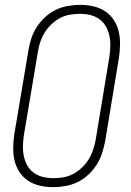

<svg xmlns="http://www.w3.org/2000/svg" viewBox="-20 -763 540 791"><path d="M199 8Q171 8 144.5 2Q118 -4 96.5 -18Q75 -32 60.5 -54Q46 -76 40 -101.5Q34 -127 34.5 -155Q35 -183 39 -210L97 -555Q101 -580 109 -604.5Q117 -629 131.5 -651.5Q146 -674 166 -692.5Q186 -711 210 -722.5Q234 -734 260 -738.5Q286 -743 310 -743Q338 -743 364.5 -737Q391 -731 412.5 -717Q434 -703 448.5 -681Q463 -659 469 -633.5Q475 -608 474.5 -580Q474 -552 470 -525L413 -180Q408 -155 400 -130.5Q392 -106 377.5 -83.5Q363 -61 343 -42.5Q323 -24 299 -12.5Q275 -1 249 3.5Q223 8 199 8ZM200 -29Q220 -29 241 -32.5Q262 -36 281 -46Q300 -56 316.5 -71.5Q333 -87 344.5 -105.5Q356 -124 363 -144.5Q370 -165 374 -186L431 -531Q434 -552 434.5 -574Q435 -596 430.5 -616.5Q426 -637 416 -654.5Q406 -672 389.5 -684Q373 -696 352.5 -701Q332 -706 310 -706Q290 -706 268.5 -702.5Q247 -699 228 -689Q209 -679 192.5 -663.5Q176 -648 164.5 -629.5Q153 -611 146 -590.5Q139 -570 136 -549L78 -204Q75 -183 74.5 -161Q74 -139 78.5 -118.5Q83 -98 93 -80.5Q103 -63 119.5 -51Q136 -39 157 -34Q178 -29 200 -29Z"/></svg>

Font: Iosevka Term Curly Extralight
Style: Italic
Weight: 200
Italic angle: -9°
Designer: Belleve Invis
Foundry: Belleve Invis
Version: Version 32.3.0